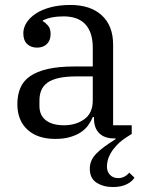

<svg xmlns="http://www.w3.org/2000/svg" viewBox="-20 -548 585 774"><path d="M435 206Q397 206 369.5 188.5Q342 171 342 132Q342 98 368 71.5Q394 45 446 13V10H440Q401 10 380 -11Q359 -32 359 -69V-76H354Q347 -59 335.5 -43Q324 -27 306 -15Q288 -3 262.5 4.5Q237 12 203 12Q131 12 90.5 -25.5Q50 -63 50 -128Q50 -165 62 -193.5Q74 -222 101.5 -241Q129 -260 173 -270Q217 -280 280 -280H354V-356Q354 -417 324.5 -449.5Q295 -482 236 -482Q210 -482 188 -477.5Q166 -473 152 -465V-463Q163 -457 173.5 -445Q184 -433 184 -411Q184 -385 169 -370.5Q154 -356 129 -356Q105 -356 89.5 -370.5Q74 -385 74 -414Q74 -436 87 -456.5Q100 -477 124 -493Q148 -509 183.5 -518.5Q219 -528 264 -528Q345 -528 390.5 -486Q436 -444 436 -368V-43H511V-8L495 2Q468 19 451.5 36.5Q435 54 426 70Q417 86 414 100Q411 114 411 123Q411 144 423.5 157Q436 170 457 170Q470 170 481.5 164Q493 158 501 148L522 168Q513 184 490.5 195Q468 206 435 206ZM238 -43Q286 -43 320 -67.5Q354 -92 354 -143V-240H289Q246 -240 217 -233.5Q188 -227 171 -214.5Q154 -202 146.5 -184Q139 -166 139 -142V-121Q139 -83 165 -63Q191 -43 238 -43Z"/></svg>

Font: IBM Plex Serif
Style: Regular
Weight: 400
Designer: Mike Abbink, Paul van der Laan, Pieter van Rosmalen
Foundry: Bold Monday
Version: Version 2.6